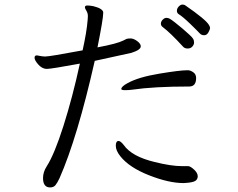

<svg xmlns="http://www.w3.org/2000/svg" viewBox="-20 -797 1040 839"><path d="M761 -735Q779 -724 812 -692Q845 -660 852.5 -651.5Q860 -643 872 -643Q884 -643 891 -656Q898 -669 898 -674.5Q898 -680 893 -688Q879 -712 789 -774Q785 -777 777 -777Q769 -777 761 -768.5Q753 -760 753 -750Q753 -740 761 -735ZM363 -710Q359 -658 341 -577Q197 -550 177 -550L164 -551Q144 -555 141 -555Q131 -555 131 -544.5Q131 -534 146.5 -516Q162 -498 181 -496H186Q204 -496 329 -519Q297 -372 257.5 -247.5Q218 -123 184 -70Q168 -45 168 -19Q168 22 199 22Q214 22 222 12.5Q230 3 240 -18Q318 -195 394 -531L554 -566Q595 -579 595 -594V-597Q593 -608 578 -618.5Q563 -629 551 -629Q539 -629 533 -627L519 -620Q492 -606 406 -590Q431 -715 431 -740V-744Q428 -760 388 -770Q372 -773 361.5 -773Q351 -773 351 -765Q351 -760 357.5 -750Q364 -740 364 -726ZM780 -593Q787 -585 800 -585Q813 -585 820.5 -593.5Q828 -602 828 -611Q828 -620 824.5 -626.5Q821 -633 807.5 -645.5Q794 -658 777 -672.5Q760 -687 744.5 -699Q729 -711 722 -715Q715 -719 707 -719Q699 -719 691 -711Q683 -703 683 -693.5Q683 -684 692 -678Q724 -654 780 -593ZM803 -490H797Q766 -490 675.5 -475Q585 -460 538 -434Q510 -419 510 -408Q510 -403 526.5 -403Q543 -403 557 -405Q653 -419 807 -419Q837 -419 837 -456Q837 -472 825.5 -480.5Q814 -489 803 -490ZM506 -114Q545 -65 631.5 -31Q718 3 782 3L796 2Q822 0 832.5 -6Q843 -12 844 -25V-27Q844 -41 828.5 -55.5Q813 -70 803 -71H776Q728 -71 656 -89Q556 -113 521 -163Q507 -181 498 -181Q486 -181 486 -160Q486 -139 506 -114Z"/></svg>

Font: LXGW WenKai Mono TC
Style: Regular
Weight: 400
Designer: LXGW / Fontworks Inc.
Foundry: LXGW / Fontworks Inc.
Version: Version 1.330